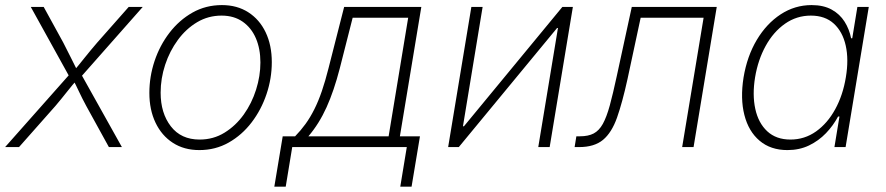

<svg xmlns="http://www.w3.org/2000/svg" viewBox="-35 -573 3450 748"><path d="M-15.1 0 247.6 -296.4 241.7 -262.7 85 -545.9H135.3L211.4 -407.2Q227.5 -376.5 241.5 -347.7Q255.4 -318.8 270 -290.5H247.6Q271.5 -318.8 294.4 -347.7Q317.4 -376.5 343.8 -407.2L466.3 -545.9H521L270 -261.7L275.4 -294.4L439.9 0H389.2L300.8 -160.6Q285.2 -189.5 272.9 -215.8Q260.7 -242.2 247.1 -267.6H269.5Q247.1 -242.2 226.3 -215.8Q205.6 -189.5 181.2 -160.6L39.1 0Z M741.7 11.7Q682.1 11.7 638.4 -16.6Q594.7 -44.9 570.8 -95.2Q546.9 -145.5 546.9 -210.9Q546.9 -274.4 567.1 -335.2Q587.4 -396 625.2 -445.3Q663.1 -494.6 714.8 -523.9Q766.6 -553.2 829.6 -553.2Q888.7 -553.2 932.4 -525.1Q976.1 -497.1 1000 -447Q1023.9 -397 1023.9 -330.6Q1023.9 -267.6 1003.4 -206.5Q982.9 -145.5 945.3 -96.2Q907.7 -46.9 856 -17.6Q804.2 11.7 741.7 11.7ZM742.7 -29.3Q796.4 -29.3 839.8 -56.2Q883.3 -83 914.6 -126.7Q945.8 -170.4 962.6 -223.6Q979.5 -276.9 979.5 -329.6Q979.5 -382.8 961.9 -423.8Q944.3 -464.8 910.4 -488.5Q876.5 -512.2 828.1 -512.2Q776.4 -512.2 733.2 -486.6Q689.9 -460.9 658 -417.5Q626 -374 608.4 -320.6Q590.8 -267.1 590.8 -211.9Q590.8 -132.3 630.6 -80.8Q670.4 -29.3 742.7 -29.3Z M1033.7 154.3 1066.4 -42H1114.7Q1136.7 -64.5 1155.3 -90.1Q1173.8 -115.7 1189.7 -147.5Q1205.6 -179.2 1219 -218.5Q1232.4 -257.8 1244.6 -306.2L1305.7 -545.9H1606.4L1522.9 -42H1601.1L1568.4 154.3H1524.4L1549.8 0H1103.5L1078.1 154.3ZM1166.5 -42H1479L1555.2 -503.9H1338.9L1288.6 -306.2Q1266.1 -219.2 1237.3 -155.3Q1208.5 -91.3 1166.5 -42Z M2106.4 0H2062L2138.7 -463.9H2135.3L1752.4 0H1710.9L1801.3 -545.9H1845.2L1768.6 -81.1H1772.5L2155.8 -545.9H2196.8Z M2203.6 0 2210.4 -42H2224.6Q2256.8 -42 2277.8 -53Q2298.8 -64 2313.5 -90.3Q2328.1 -116.7 2340.6 -162.1Q2353 -207.5 2367.7 -275.9L2426.3 -545.9H2757.3L2667 0H2622.6L2706.1 -503.9H2460.9L2409.7 -265.1Q2389.6 -173.8 2368.9 -115Q2348.1 -56.2 2314.2 -28.1Q2280.3 0 2221.2 0Z M3032.7 11.7Q2967.3 11.7 2924.3 -24.7Q2881.3 -61 2865 -125Q2848.6 -189 2861.8 -271.5Q2875.5 -354 2913.3 -417.5Q2951.2 -481 3006.3 -517.1Q3061.5 -553.2 3127 -553.2Q3173.3 -553.2 3205.1 -535.6Q3236.8 -518.1 3255.4 -488.5Q3273.9 -459 3280.8 -423.8H3285.2L3305.2 -545.9H3349.6L3259.3 0H3215.8L3235.4 -119.1H3230Q3211.4 -84 3182.9 -54.2Q3154.3 -24.4 3116.7 -6.3Q3079.1 11.7 3032.7 11.7ZM3044.4 -29.3Q3099.6 -29.3 3144.3 -61Q3189 -92.8 3219 -147.7Q3249 -202.6 3260.3 -272Q3272 -341.3 3259.8 -395.5Q3247.6 -449.7 3213.4 -481Q3179.2 -512.2 3124 -512.2Q3068.4 -512.2 3023.2 -480.5Q2978 -448.7 2948 -394.3Q2918 -339.8 2906.7 -272Q2895.5 -203.6 2907.5 -148.7Q2919.4 -93.8 2954.1 -61.5Q2988.8 -29.3 3044.4 -29.3Z"/></svg>

Font: Inter ExtraLight
Style: Italic
Weight: 250
Italic angle: -9.3988°
Designer: Rasmus Andersson
Foundry: rsms
Version: Version 4.001;git-66647c0bb